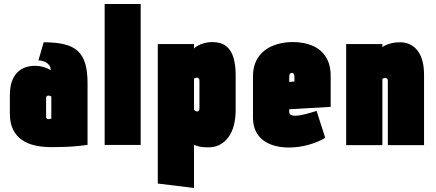

<svg xmlns="http://www.w3.org/2000/svg" viewBox="-20 -720 2165 954"><path d="M232 -371Q227 -375 215.5 -380Q204 -385 188.5 -389Q173 -393 154 -393Q127 -393 104 -384.5Q81 -376 64 -358Q47 -340 38 -312Q29 -284 29 -246V-156Q29 -108 45 -76Q61 -44 89.5 -24.5Q118 -5 155 3Q192 11 235 11Q255 11 274 10.5Q293 10 311.5 9.5Q330 9 347.5 7.5Q365 6 382 4Q399 2 415 0V-307Q415 -365 403.5 -404Q392 -443 366.5 -466.5Q341 -490 299 -500Q257 -510 197 -510L171 -420Q180 -420 191 -417Q202 -414 211 -408.5Q220 -403 226 -393.5Q232 -384 232 -371ZM235 -240V-131Q235 -131 234 -130.5Q233 -130 232 -130Q231 -130 229 -129.5Q227 -129 225.5 -128.5Q224 -128 222 -128Q219 -128 217 -128.5Q215 -129 213 -130.5Q211 -132 210 -134Q209 -136 209 -138V-232Q209 -235 209.5 -237.5Q210 -240 211.5 -241.5Q213 -243 215 -244Q217 -245 220 -245Q223 -245 225.5 -244.5Q228 -244 230.5 -243Q233 -242 235 -240Z M500 0H679V-700H500Z M1151 -177V-346Q1151 -397 1140 -434Q1129 -471 1103.5 -491Q1078 -511 1034 -511Q1013 -511 994 -505.5Q975 -500 962 -492.5Q949 -485 944 -479V-501H764V192L944 214V0Q953 3 962 6Q971 9 984 10.5Q997 12 1017 12Q1076 12 1113.5 -36.5Q1151 -85 1151 -177ZM971 -318V-183Q971 -178 969.5 -174Q968 -170 965.5 -168Q963 -166 959 -166Q957 -166 954.5 -167Q952 -168 949.5 -169.5Q947 -171 945.5 -173Q944 -175 944 -178V-329Q946 -330 947.5 -331Q949 -332 952 -333Q955 -334 958 -334Q960 -334 962.5 -333.5Q965 -333 967 -331Q969 -329 970 -326Q971 -323 971 -318Z M1417 -166V-177L1623 -189V-343Q1623 -399 1599.5 -436.5Q1576 -474 1533.5 -492.5Q1491 -511 1435 -511Q1379 -511 1334 -492Q1289 -473 1263 -435Q1237 -397 1237 -340V-135Q1237 -97 1250.5 -69Q1264 -41 1288 -23Q1312 -5 1344.5 4Q1377 13 1414 13Q1463 13 1511 0Q1559 -13 1596 -35L1553 -169Q1532 -162 1500 -153.5Q1468 -145 1448 -145Q1439 -145 1433 -146.5Q1427 -148 1423.5 -150.5Q1420 -153 1418.5 -157Q1417 -161 1417 -166ZM1443 -333V-315L1417 -313V-334Q1417 -342 1418 -347Q1419 -352 1422 -355Q1425 -358 1430 -358Q1435 -358 1438 -355Q1441 -352 1442 -346.5Q1443 -341 1443 -333Z M1907 -320V1H2087V-346Q2087 -385 2080 -413Q2073 -441 2061 -459.5Q2049 -478 2034 -489Q2019 -500 2002.5 -505Q1986 -510 1969 -510Q1944 -510 1926 -505.5Q1908 -501 1896.5 -495.5Q1885 -490 1880 -486V-501H1700V1H1880V-328Q1883 -330 1885.5 -331Q1888 -332 1890 -332.5Q1892 -333 1894 -333Q1897 -333 1899.5 -332Q1902 -331 1903.5 -329Q1905 -327 1906 -325Q1907 -323 1907 -320Z"/></svg>

Font: Advent Pro Black
Style: Regular
Weight: 900
Version: Version 3.000